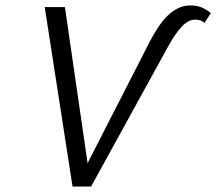

<svg xmlns="http://www.w3.org/2000/svg" viewBox="-20 -684 793 704"><path d="M246 0 144 -658H218L311 -18L267 -19L530 -533Q568 -605 603.5 -634.5Q639 -664 677 -664Q702 -664 720 -656.5Q738 -649 753 -636L730 -600Q720 -608 712 -610Q704 -612 695 -612Q671 -612 647 -587Q623 -562 595 -511L314 0Z"/></svg>

Font: Ysabeau Office
Style: Italic
Weight: 400
Italic angle: -12°
Designer: Christian Thalmann (Catharsis Fonts)
Version: Version 2.001;gftools[0.9.30]; featfreeze: tnum,lnum,ss02